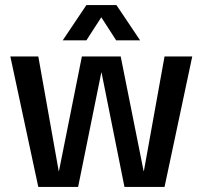

<svg xmlns="http://www.w3.org/2000/svg" viewBox="-20 -742 804 762"><path d="M132 0 21 -518H132L213 -63H214L305 -518H459L550 -63H551L633 -518H743L633 0H474L383 -454H382L290 0ZM323 -722H442L536 -582H441L359 -709H405L323 -582H229Z"/></svg>

Font: TikTok Sans 24pt Medium
Style: Regular
Weight: 500
Version: Version 4.000